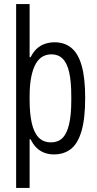

<svg xmlns="http://www.w3.org/2000/svg" viewBox="-20 -744 475 940"><path d="M59 176V-724H125V-464H130Q143 -490 160.5 -506Q178 -522 200.5 -529.5Q223 -537 247 -537Q296 -537 329.5 -509.5Q363 -482 380 -422Q397 -362 397 -265Q397 -163 379 -102Q361 -41 327 -14.5Q293 12 244 12Q219 12 197.5 4Q176 -4 159 -20.5Q142 -37 130 -62H125V176ZM230 -47Q264 -47 285.5 -68Q307 -89 318 -134.5Q329 -180 329 -253V-272Q329 -346 318.5 -391Q308 -436 286.5 -457Q265 -478 232 -478Q208 -478 188.5 -467Q169 -456 155 -431.5Q141 -407 133 -367.5Q125 -328 125 -272V-255Q125 -188 135.5 -141.5Q146 -95 169 -71Q192 -47 230 -47Z"/></svg>

Font: Archivo Condensed Light
Style: Regular
Weight: 300
Width: 3
Designer: Hector Gatti
Foundry: Omnibus-Type
Version: Version 2.001